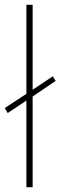

<svg xmlns="http://www.w3.org/2000/svg" viewBox="-29 -780 252 800"><path d="M81 0H107V-378L203 -443L191 -462L107 -406V-760H81V-389L-9 -330L3 -309L81 -361Z"/></svg>

Font: Noto Sans Gurmukhi Condensed Thin
Style: Regular
Weight: 100
Width: 3
Designer: Jelle Bosma - Monotype Design Team
Foundry: Monotype Imaging Inc.
Version: Version 2.004